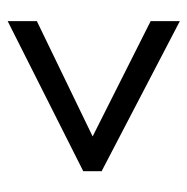

<svg xmlns="http://www.w3.org/2000/svg" viewBox="-14 -614 500 513"><g transform="rotate(90 236.5 -357.0)"><path d="M36 -205V-127L437 -329V-378L36 -587V-509L344 -354Z"/></g></svg>

Font: Noto Sans Arabic UI Cn
Style: Regular
Weight: 400
Width: 3
Designer: Monotype Design Team, Nadine Chahine and Nizar Qandah
Foundry: Monotype Imaging Inc.
Version: Version 2.010